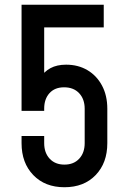

<svg xmlns="http://www.w3.org/2000/svg" viewBox="-20 -770 520 806"><path d="M250.5 16Q169 16 119.8 -35Q70.5 -86 70.5 -169V-199H165.5V-169Q165.5 -128.5 188.5 -103.8Q211.5 -79 250.5 -79Q289.5 -79 312.5 -103.8Q335.5 -128.5 335.5 -169V-313.5Q335.5 -354 312.2 -378.8Q289 -403.5 249 -403.5Q210 -403.5 187.8 -379Q165.5 -354.5 165.5 -314V-304.5H70.5V-750H415.5V-655H122.5L165.5 -698V-419L148 -442Q165 -469.5 192 -484Q219 -498.5 257.5 -498.5Q308 -498.5 347 -475.5Q386 -452.5 408.2 -410.8Q430.5 -369 430.5 -313.5V-169Q430.5 -86 381.5 -35Q332.5 16 250.5 16Z"/></svg>

Font: Mohave Light Medium
Style: Regular
Weight: 500
Version: Version 2.003